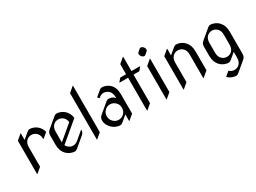

<svg xmlns="http://www.w3.org/2000/svg" viewBox="-48 -1544 3393 2541"><g transform="rotate(-30 1648.5 -273.5)"><path d="M87.9 19.5V-490.7L166 -556.6H170.9V-455.6L258.8 -529.3Q279.8 -546.9 296.4 -546.9Q316.9 -546.9 331.1 -543.5Q386.7 -531.2 423.8 -492.2Q458.5 -455.6 471.2 -405.3L395.5 -341.8H390.6Q390.6 -403.8 357.9 -436Q324.2 -468.8 280.3 -468.8Q233.4 -468.8 202.6 -436.5Q170.9 -403.8 170.9 -341.8V-46.4L92.8 19.5Z M675.3 9.8Q654.8 9.8 640.6 6.3Q584 -7.3 547.9 -44.9Q493.2 -101.6 493.2 -195.3V-335.4Q493.2 -361.8 502 -379.9Q509.3 -395.5 529.3 -412.1L668.9 -529.3Q689.9 -546.9 706.5 -546.9Q727.1 -546.9 741.2 -543.5Q798.3 -529.8 834 -492.2Q878.4 -445.3 886.7 -378.9L592.8 -131.8Q600.6 -113.8 613.8 -101.1Q647.9 -68.4 691.4 -68.4Q731 -68.4 769 -100.6L888.7 -201.7Q888.7 -175.3 879.9 -157.2Q872.6 -141.6 852.5 -125L712.9 -7.8Q691.9 9.8 675.3 9.8ZM581.5 -180.7Q581.5 -180.7 800.3 -364.7Q795.4 -409.2 768.1 -436Q734.4 -468.8 690.4 -468.8Q643.6 -468.8 612.8 -436.5Q581.1 -403.8 581.1 -341.8V-195.8Q581.1 -188 581.5 -180.7Z M1001 19.5V-690.9L1079.1 -756.8H1084V-46.4L1005.9 19.5Z M1499 19.5H1494.1V-81.5L1406.2 -7.8Q1385.3 9.8 1368.7 9.8Q1348.1 9.8 1334 6.3Q1277.3 -7.3 1241.2 -44.9Q1186.5 -101.6 1186.5 -160.2Q1186.5 -186.5 1195.3 -204.6Q1202.6 -219.7 1222.7 -236.8L1362.3 -354Q1383.3 -371.6 1399.9 -371.6Q1418 -371.6 1434.6 -368.2Q1468.3 -361.3 1498.5 -328.6V-336.4Q1498.5 -405.8 1464.8 -439Q1429.7 -473.1 1383.8 -473.1Q1341.8 -473.1 1306.2 -436L1283.2 -462.9L1362.3 -529.3Q1383.3 -546.9 1399.9 -546.9Q1420.4 -546.9 1434.6 -543.5Q1491.7 -529.8 1527.3 -492.2Q1577.1 -439 1577.1 -341.8V-46.4ZM1303.2 -97.2Q1337.9 -62.5 1384.8 -62.5Q1433.6 -62.5 1466.3 -96.7Q1499.5 -130.9 1499.5 -180.7Q1499.5 -230.5 1465.3 -264.2Q1429.7 -298.8 1383.8 -298.8Q1334.5 -298.8 1302.2 -264.6Q1269 -230.5 1269 -180.7Q1269 -130.9 1303.2 -97.2Z M1768.1 19.5V-483.4H1638.2V-488.3L1679.2 -537.1H1768.1V-690.9L1846.2 -756.8H1851.1V-537.1H1981V-532.2L1939.9 -483.4H1851.1V-46.4L1772.9 19.5Z M2111.3 -747.1Q2117.7 -747.1 2125.5 -744.1Q2141.6 -737.8 2151.9 -724.1Q2166 -705.6 2166 -686.5Q2166 -672.4 2154.8 -663.1L2116.7 -630.9Q2108.4 -624 2099.6 -624Q2093.3 -624 2085.4 -627Q2069.8 -632.8 2059.1 -647Q2044.9 -665.5 2044.9 -684.6Q2044.9 -698.7 2056.2 -708L2094.2 -740.2Q2102.5 -747.1 2111.3 -747.1ZM2064 19.5V-490.7L2142.1 -556.6H2147V-46.4L2068.8 19.5Z M2325.2 19.5V-490.7L2403.3 -556.6H2408.2V-455.6L2496.1 -529.3Q2517.1 -546.9 2533.7 -546.9Q2554.2 -546.9 2568.4 -543.5Q2624 -531.2 2661.1 -492.2Q2715.8 -434.1 2715.8 -341.8V-50.3L2632.8 19.5H2627.9V-341.8Q2627.9 -403.8 2595.2 -436Q2561.5 -468.8 2517.6 -468.8Q2470.7 -468.8 2439.9 -436.5Q2408.2 -403.8 2408.2 -341.8V-46.4L2330.1 19.5Z M3041 -68.4Q3087.9 -68.4 3118.7 -100.6Q3150.4 -133.3 3150.4 -194.8V-341.8Q3150.4 -403.8 3117.7 -436Q3084 -468.8 3040 -468.8Q2993.2 -468.8 2962.4 -436.5Q2930.7 -403.8 2930.7 -341.8V-194.8Q2930.7 -133.3 2963.4 -101.1Q2997.1 -68.4 3041 -68.4ZM3024.9 9.8Q3004.4 9.8 2990.2 6.3Q2934.6 -6.3 2897.5 -44.9Q2842.8 -103 2842.8 -195.3V-335.4Q2842.8 -361.8 2851.6 -379.9Q2858.9 -395 2878.9 -412.1L3018.6 -529.3Q3039.6 -546.9 3056.2 -546.9Q3076.7 -546.9 3090.8 -543.5Q3147.9 -529.8 3183.6 -492.2Q3238.3 -434.1 3238.3 -341.8V-1.5Q3238.3 25.4 3229.5 43Q3221.7 59.1 3202.1 75.2L3062.5 192.4Q3041.5 210 3024.9 210Q3004.4 210 2990.2 206.5Q2934.1 193.8 2897.5 155.8L2964.4 99.6Q2997.6 131.8 3041 131.8Q3087.9 131.8 3118.7 99.6Q3150.4 66.9 3150.4 4.9V-81.1L3062.5 -7.8Q3041.5 9.8 3024.9 9.8Z"/></g></svg>

Font: Gothica
Style: Book
Weight: 400
Designer: Wojciech Kalinowski "wmk69" (wmk69@o2.pl)
Foundry: Wojciech Kalinowski "wmk69" (wmk69@o2.pl)
Version: Version 2.1.0; 2021-05-14